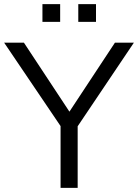

<svg xmlns="http://www.w3.org/2000/svg" viewBox="-32 -912 670 932"><path d="M262 0V-300L-12 -705H84L305 -370L526 -705H618L345 -299V0ZM348 -806V-892H434V-806ZM174 -806V-892H260V-806Z"/></svg>

Font: Mulish
Style: Regular
Weight: 400
Designer: Vernon Adams
Foundry: Vernon Adams
Version: Version 3.603; ttfautohint (v1.8.3)